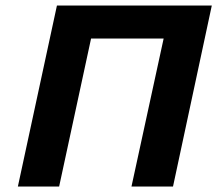

<svg xmlns="http://www.w3.org/2000/svg" viewBox="-20 -678 790 698"><path d="M458 0 601 -658H750L609 0ZM45 0 187 -658H337L195 0ZM208 -538 234 -658H703L677 -538Z"/></svg>

Font: Ysabeau Office ExtraBold
Style: Italic
Weight: 800
Italic angle: -12°
Designer: Christian Thalmann (Catharsis Fonts)
Version: Version 2.001;gftools[0.9.30]; featfreeze: tnum,lnum,ss02